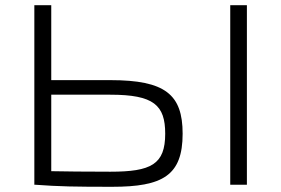

<svg xmlns="http://www.w3.org/2000/svg" viewBox="-20 -710 1082 738"><path d="M177 -402V-690H112V0H114C208 7 270 8 411 8C605 8 682 -35 682 -196C682 -347 615 -402 404 -402ZM929 -690H865V0H929ZM404 -50C307 -50 228 -51 177 -52V-346H404C571 -346 615 -306 615 -196C615 -78 561 -50 404 -50Z"/></svg>

Font: Exo 2 Light Expanded
Style: Regular
Weight: 300
Width: 7
Designer: Natanael Gama
Version: Version 1.001;PS 001.001;hotconv 1.0.70;makeotf.lib2.5.58329